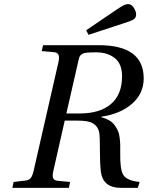

<svg xmlns="http://www.w3.org/2000/svg" viewBox="-20 -911 717 931"><path d="M397.9 -764.2 543 -862.8Q566.9 -878.9 578.9 -885Q590.8 -891.1 601.1 -891.1Q617.7 -891.1 628.9 -873.3Q640.1 -855.5 640.1 -840.8Q640.1 -824.2 627 -816.4Q613.8 -808.6 579.1 -797.9L409.2 -742.2ZM40 0 45.9 -28.8 101.1 -35.2Q119.1 -36.6 128.2 -46.9Q137.2 -57.1 143.1 -83L263.2 -608.9Q269 -633.8 263.7 -645.3Q258.3 -656.7 241.2 -658.2L182.1 -663.1L189 -691.9H459Q676.8 -691.9 676.8 -530.8Q676.8 -457.5 620.4 -408Q564 -358.4 471.2 -345.2V-342.8Q493.2 -336.9 509.5 -327.4Q525.9 -317.9 535.6 -304.2Q545.4 -290.5 551.5 -277.6Q557.6 -264.6 560.1 -244.4Q562.5 -224.1 563 -209.2Q563.5 -194.3 563 -169.9Q561.5 -91.3 577.1 -64Q595.2 -34.2 657.2 -28.8L647.9 0H569.8Q522.9 0 498.8 -19.5Q474.6 -39.1 469.2 -77.1Q464.4 -117.2 464.4 -182.9Q464.4 -248.5 461.9 -264.2Q456.1 -298.3 430.2 -313Q409.7 -326.2 354 -326.2H293.9L238.8 -83Q232.9 -57.1 238 -46.4Q243.2 -35.6 261.2 -34.2L319.8 -28.8L314 0ZM301.8 -360.8H366.2Q464.4 -360.8 518.1 -406.7Q571.8 -452.6 571.8 -541Q571.8 -601.6 536.4 -629.4Q501 -657.2 446.8 -657.2Q418 -657.2 402.1 -655.8Q386.2 -654.3 377.7 -648.7Q369.1 -643.1 366.5 -637.7Q363.8 -632.3 360.8 -619.1Z"/></svg>

Font: Linguistics Pro
Style: Italic
Weight: 400
Italic angle: -12°
Designer: Stefan Peev, Context Ltd
Foundry: Stefan Peev, Context Ltd
Version: Version 001.000